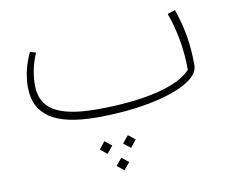

<svg xmlns="http://www.w3.org/2000/svg" viewBox="-72 -473 988 818"><g transform="rotate(-10 422.0 -63.5)"><path d="M774 -135Q774 -93 713 -59.5Q652 -26 549.5 -7Q447 12 329 12Q190 12 124.5 -32Q59 -76 59 -165Q59 -240 94 -313L119 -305Q90 -239 90 -168Q90 -93 148 -57.5Q206 -22 332 -22Q488 -22 595.5 -48.5Q703 -75 743 -121Q743 -251 700 -370L733 -381Q754 -321 764 -263Q774 -205 774 -135ZM417 141 443 109 473 133 447 165ZM315 149 340 117 370 141 344 173ZM373 230 399 199 429 223 403 254Z"/></g></svg>

Font: FiraGO UltraLight
Style: Italic
Weight: 200
Italic angle: -8°
Designer: bBox Type GmbH
Foundry: bBox Type GmbH
Version: Version 1.001